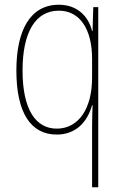

<svg xmlns="http://www.w3.org/2000/svg" viewBox="-20 -557 510 809"><path d="M368 -22V232H394V-527H373L370 -426H368C353 -488 306 -537 228 -537C107 -537 49 -429 49 -260C49 -83 109 10 219 10C299 10 348 -42 368 -114H370C369 -83 368 -42 368 -22ZM219 -15C132 -15 75 -93 75 -260C75 -419 128 -512 228 -512C316 -512 368 -435 368 -309V-229C368 -102 313 -15 219 -15Z"/></svg>

Font: Noto Sans Gujarati Condensed Thin
Style: Regular
Weight: 100
Width: 3
Designer: Jelle Bosma - Monotype Design Team, Universal Thirst
Foundry: Monotype Imaging Inc.
Version: Version 2.106